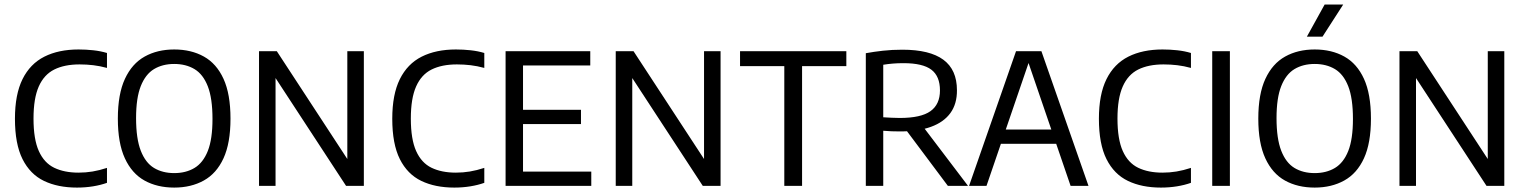

<svg xmlns="http://www.w3.org/2000/svg" viewBox="-20 -821 6744 848"><path d="M320 7.5Q235.5 7.5 174.2 -22Q113 -51.5 79.5 -118.2Q46 -185 46 -296.5Q46 -404 79.5 -471.5Q113 -539 176 -570.8Q239 -602.5 327 -602.5Q359.5 -602.5 392 -599Q424.5 -595.5 452.5 -587V-521Q421.5 -529.5 392 -533Q362.5 -536.5 331.5 -536.5Q265 -536.5 219.8 -514Q174.5 -491.5 151.2 -439Q128 -386.5 128 -297.5Q128 -206 151.5 -153.8Q175 -101.5 219.5 -80Q264 -58.5 327 -58.5Q358.5 -58.5 388.8 -63.5Q419 -68.5 452.5 -79.5V-13.5Q424.5 -3.5 390.8 2Q357 7.5 320 7.5Z M749.5 7.5Q674.5 7.5 618.5 -23.5Q562.5 -54.5 531.5 -121.8Q500.5 -189 500.5 -297Q500.5 -405.5 531.8 -472.8Q563 -540 619 -571.2Q675 -602.5 749.5 -602.5Q824.5 -602.5 880.5 -571.2Q936.5 -540 967.2 -472.8Q998 -405.5 998 -297Q998 -189 967.2 -122Q936.5 -55 880.2 -23.8Q824 7.5 749.5 7.5ZM749.5 -56.5Q801 -56.5 839 -79.2Q877 -102 897.8 -154.2Q918.5 -206.5 918.5 -295.5Q918.5 -386.5 897.8 -439.8Q877 -493 839 -515.8Q801 -538.5 749.5 -538.5Q698 -538.5 660.2 -515.8Q622.5 -493 601.8 -440.8Q581 -388.5 581 -299.5Q581 -208.5 601.8 -155.2Q622.5 -102 660.2 -79.2Q698 -56.5 749.5 -56.5Z M1124 0V-595H1202.5L1530.5 -93.5H1514V-595H1587V0H1508.5L1180.5 -501.5H1197V0Z M1986.5 7.5Q1902 7.5 1840.8 -22Q1779.5 -51.5 1746 -118.2Q1712.5 -185 1712.5 -296.5Q1712.5 -404 1746 -471.5Q1779.5 -539 1842.5 -570.8Q1905.5 -602.5 1993.5 -602.5Q2026 -602.5 2058.5 -599Q2091 -595.5 2119 -587V-521Q2088 -529.5 2058.5 -533Q2029 -536.5 1998 -536.5Q1931.5 -536.5 1886.2 -514Q1841 -491.5 1817.8 -439Q1794.5 -386.5 1794.5 -297.5Q1794.5 -206 1818 -153.8Q1841.5 -101.5 1886 -80Q1930.5 -58.5 1993.5 -58.5Q2025 -58.5 2055.2 -63.5Q2085.5 -68.5 2119 -79.5V-13.5Q2091 -3.5 2057.2 2Q2023.5 7.5 1986.5 7.5Z M2213 0V-595H2587V-532H2290V-63H2591.5V0ZM2266.5 -273V-336H2546V-273Z M2699.5 0V-595H2778L3106 -93.5H3089.5V-595H3162.5V0H3084L2756 -501.5H2772.5V0Z M3444 0V-529H3248.5V-595H3718V-529H3522.5V0Z M3804 0V-586Q3839.5 -592.5 3879.5 -597Q3919.5 -601.5 3965.5 -601.5Q4086.5 -601.5 4146.5 -557.2Q4206.5 -513 4206.5 -422.5Q4207 -362.5 4177.8 -322Q4148.5 -281.5 4092.2 -261Q4036 -240.5 3955.5 -240.5Q3936.5 -240.5 3917.2 -241.2Q3898 -242 3881 -243.5V0ZM4166.5 0 3958.5 -278H4044.5L4255.5 0ZM3954 -300Q4047.5 -300 4089.5 -330Q4131.5 -360 4131.5 -421.5Q4131.5 -484.5 4093.5 -513.2Q4055.5 -542 3970.5 -542Q3944.5 -542 3923.5 -540.2Q3902.5 -538.5 3881 -535V-303Q3902 -302 3917.5 -301Q3933 -300 3954 -300Z M4260 0 4467.5 -595H4579.5L4787.5 0H4708.5L4517 -559.5H4528.5L4337 0ZM4370 -186 4387.5 -249H4659.5L4676.5 -186Z M5107.5 7.5Q5023 7.5 4961.8 -22Q4900.5 -51.5 4867 -118.2Q4833.5 -185 4833.5 -296.5Q4833.5 -404 4867 -471.5Q4900.5 -539 4963.5 -570.8Q5026.5 -602.5 5114.5 -602.5Q5147 -602.5 5179.5 -599Q5212 -595.5 5240 -587V-521Q5209 -529.5 5179.5 -533Q5150 -536.5 5119 -536.5Q5052.5 -536.5 5007.2 -514Q4962 -491.5 4938.8 -439Q4915.5 -386.5 4915.5 -297.5Q4915.5 -206 4939 -153.8Q4962.5 -101.5 5007 -80Q5051.5 -58.5 5114.5 -58.5Q5146 -58.5 5176.2 -63.5Q5206.5 -68.5 5240 -79.5V-13.5Q5212 -3.5 5178.2 2Q5144.5 7.5 5107.5 7.5Z M5334 0V-595H5412V0Z M5786.5 7.5Q5711.5 7.5 5655.5 -23.5Q5599.5 -54.5 5568.5 -121.8Q5537.5 -189 5537.5 -297Q5537.5 -405.5 5568.8 -472.8Q5600 -540 5656 -571.2Q5712 -602.5 5786.5 -602.5Q5861.5 -602.5 5917.5 -571.2Q5973.5 -540 6004.2 -472.8Q6035 -405.5 6035 -297Q6035 -189 6004.2 -122Q5973.5 -55 5917.2 -23.8Q5861 7.5 5786.5 7.5ZM5786.5 -56.5Q5838 -56.5 5876 -79.2Q5914 -102 5934.8 -154.2Q5955.5 -206.5 5955.5 -295.5Q5955.5 -386.5 5934.8 -439.8Q5914 -493 5876 -515.8Q5838 -538.5 5786.5 -538.5Q5735 -538.5 5697.2 -515.8Q5659.5 -493 5638.8 -440.8Q5618 -388.5 5618 -299.5Q5618 -208.5 5638.8 -155.2Q5659.5 -102 5697.2 -79.2Q5735 -56.5 5786.5 -56.5ZM5752 -659 5830.5 -801H5912.5L5821 -659Z M6161 0V-595H6239.5L6567.5 -93.5H6551V-595H6624V0H6545.5L6217.5 -501.5H6234V0Z"/></svg>

Font: Encode Sans SC SemiCondensed
Style: Regular
Weight: 400
Width: 4
Designer: Multiple Designers
Foundry: Impallari Type
Version: Version 3.002